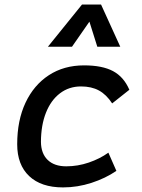

<svg xmlns="http://www.w3.org/2000/svg" viewBox="-20 -815 626 845"><path d="M271.5 -83Q322.3 -83 370.8 -99.6Q419.4 -116.2 457 -143.1L492.2 -63Q444.3 -30.3 382.8 -10.3Q321.3 9.8 257.3 9.8Q161.1 9.8 108.4 -40Q55.7 -89.8 55.7 -180.2Q55.7 -285.2 92.3 -363Q128.9 -440.9 195.1 -484.1Q261.2 -527.3 350.1 -527.3Q430.2 -527.3 477.5 -502Q524.9 -476.6 549.3 -419.9L473.6 -359.9Q448.2 -398.9 415.5 -416.7Q382.8 -434.6 336.4 -434.6Q283.7 -434.6 243.9 -404.3Q204.1 -374 182.4 -319.3Q160.6 -264.6 160.2 -190.9Q160.6 -139.6 189.7 -111.3Q218.8 -83 271.5 -83ZM424.8 -794.9 509.3 -609.4H408.2L373.5 -719.7L296.9 -609.4H190.9L340.8 -794.9Z"/></svg>

Font: Cascadia Mono PL
Style: Italic
Weight: 400
Italic angle: -10°
Monospace: yes
Designer: Aaron Bell
Foundry: Saja Typeworks
Version: Version 2404.023; ttfautohint (v1.8.4)